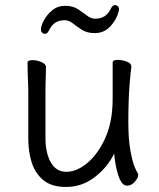

<svg xmlns="http://www.w3.org/2000/svg" viewBox="-20 -722 630 760"><path d="M450 -678Q443 -647 418 -619Q393 -591 355 -591Q325 -591 305 -603.5Q285 -616 269 -629Q253 -642 236 -642Q215 -642 199.5 -632.5Q184 -623 173 -600Q167 -588 157 -588Q152 -588 147 -592.5Q142 -597 142 -605Q142 -619 153.5 -641Q165 -663 186.5 -681Q208 -699 238 -699Q268 -699 288 -686Q308 -673 324 -660.5Q340 -648 357 -648Q378 -648 393.5 -657.5Q409 -667 420 -690Q426 -702 436 -702Q441 -702 446 -697.5Q451 -693 451 -685Q451 -681 450 -678ZM500 -457Q497 -439 492.5 -381Q488 -323 488 -237Q488 -229 488.5 -205.5Q489 -182 492.5 -151Q496 -120 504 -89Q512 -58 526 -35Q527 -33 527 -29Q527 -18 513.5 -2.5Q500 13 483 13Q470 13 461 -0.5Q452 -14 446 -35Q440 -56 436.5 -77.5Q433 -99 432 -114Q405 -59 354.5 -20.5Q304 18 242 18Q184 18 151.5 -9Q119 -36 105.5 -79Q92 -122 92 -171V-368Q92 -374 91 -395Q90 -416 89.5 -439.5Q89 -463 89 -474Q89 -484 109 -484Q125 -484 143.5 -476.5Q162 -469 162 -456Q162 -448 161.5 -431.5Q161 -415 160.5 -397.5Q160 -380 160 -368V-175Q160 -117 181 -79.5Q202 -42 242 -42Q283 -42 323.5 -75Q364 -108 392.5 -166.5Q421 -225 425 -301Q426 -317 426 -343V-475Q426 -485 447 -485Q464 -485 482 -478Q500 -471 500 -459Z"/></svg>

Font: Klee One SemiBold
Style: Regular
Weight: 600
Designer: Fontworks Inc.
Foundry: Fontworks Inc.
Version: Version 1.00;January 12, 2022;FontCreator 13.0.0.2683 64-bit